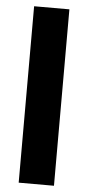

<svg xmlns="http://www.w3.org/2000/svg" viewBox="-54 -792 379 824"><g transform="rotate(5 135.0 -380.0)"><path d="M211 0H59V-760H211Z"/></g></svg>

Font: Noto Sans Condensed ExtraBold
Style: Regular
Weight: 800
Width: 3
Designer: Monotype Design Team
Foundry: Monotype Imaging Inc.
Version: Version 2.013; ttfautohint (v1.8.4.7-5d5b)